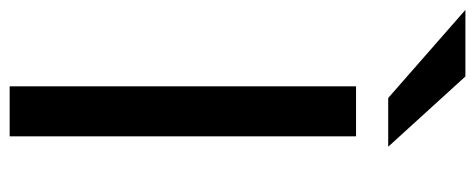

<svg xmlns="http://www.w3.org/2000/svg" viewBox="-368 -654 961 388"><g transform="rotate(90 112.0 -460.5)"><path d="M93 0V-700H194V0ZM116.5 -765 -61.5 -921H73L215 -765Z"/></g></svg>

Font: Overpass Medium
Style: Regular
Weight: 500
Designer: Delve Withrington, Dave Bailey, Thomas Jockin
Foundry: Delve Fonts LLC
Version: Version 4.000